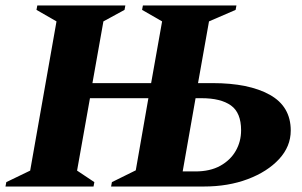

<svg xmlns="http://www.w3.org/2000/svg" viewBox="-50 -680 1100 700"><path d="M-30 0 -27 -16 60 -58 156 -602 83 -644 86 -660H407L404 -644L327 -602L287 -377H501L541 -602L468 -644L471 -660H812L809 -644L712 -602L672 -377H725Q857 -377 933.5 -334.5Q1010 -292 1010 -204Q1010 -146 967.5 -100Q925 -54 853.5 -27Q782 0 693 0H355L358 -16L445 -59L491 -322H278L231 -58L294 -16L291 0ZM616 -55H662Q716 -55 753 -75.5Q790 -96 809.5 -130Q829 -164 829 -205Q829 -269 792 -295.5Q755 -322 685 -322H663Z"/></svg>

Font: Spectral ExtraBold
Style: Italic
Weight: 800
Italic angle: -10°
Designer: Jean-Baptiste Levee
Foundry: Production Type
Version: Version 2.001